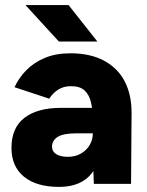

<svg xmlns="http://www.w3.org/2000/svg" viewBox="-20 -721 577 753"><path d="M348 0 344 -108V-249Q344 -289 337 -319Q330 -349 312 -366Q294 -383 258 -383Q230 -383 209 -370Q188 -357 173 -334L37 -379Q54 -416 83.5 -446Q113 -476 156 -494Q199 -512 256 -512Q334 -512 388 -483Q442 -454 469 -402Q496 -350 496 -279L494 0ZM212 12Q123 12 74 -28Q25 -68 25 -141Q25 -220 76 -259Q127 -298 219 -298H356V-198H278Q228 -198 206 -184Q184 -170 184 -145Q184 -127 200.5 -116.5Q217 -106 246 -106Q275 -106 297 -118.5Q319 -131 331.5 -152Q344 -173 344 -198H383Q383 -98 341 -43Q299 12 212 12ZM211 -558 80 -701H249L362 -558Z"/></svg>

Font: Figtree Light ExtraBold
Style: Regular
Weight: 800
Version: Version 2.001;gftools[0.9.30]